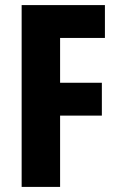

<svg xmlns="http://www.w3.org/2000/svg" viewBox="-20 -734 474 754"><path d="M216 0V-280H380V-409H216V-585H392V-714H65V0Z"/></svg>

Font: Noto Sans Gurmukhi UI ExtraCondensed ExtraBold
Style: Regular
Weight: 800
Width: 2
Designer: Jelle Bosma - Monotype Design Team
Foundry: Monotype Imaging Inc.
Version: Version 2.004